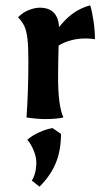

<svg xmlns="http://www.w3.org/2000/svg" viewBox="-20 -443 385 724"><path d="M80 0Q87 -100 87 -213Q87 -268 83.5 -297Q80 -326 72.5 -343Q65 -360 48 -378Q67 -397 89.5 -405.5Q112 -414 130 -414Q198 -414 203 -341Q228 -373 256 -393Q284 -413 320 -423Q327 -402 332.5 -364.5Q338 -327 338 -295Q320 -298 303 -298Q273 -298 246 -290.5Q219 -283 201 -271Q199 -203 199 -150Q199 -45 219 0Q191 6 151 6Q121 6 80 0ZM100 238Q117 211 117 169Q117 149 107 124.5Q97 100 83 84Q101 68 127.5 56Q154 44 178 40L210 62Q210 124 190.5 171.5Q171 219 129 261Z"/></svg>

Font: Mirza SemiBold
Style: Regular
Weight: 600
Designer: Arabic design by Kourosh Beigpour, Latin design by Eduardo Tunni, engineering by Lasse Fister
Version: Version 1.0010g